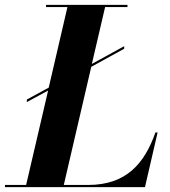

<svg xmlns="http://www.w3.org/2000/svg" viewBox="-68 -770 698 790"><path d="M42.5 -360.5V-350L130 -397.5L39.5 -9H-47.5V0H528.5L580.5 -225H571.5C527 -98 452 -9 295 -9H194.5L307.5 -495L443 -569.5V-580L310 -507L364.5 -741H456.5V-750H121.5V-741H209.5L132.5 -409.5Z"/></svg>

Font: Bodoni* 24pt
Style: Bold Italic
Weight: 700
Italic angle: -13°
Version: Version 2.3